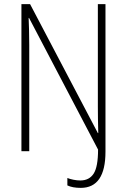

<svg xmlns="http://www.w3.org/2000/svg" viewBox="-20 -734 616 932"><path d="M372 178Q332 178 307 166V130Q319 135 336.5 138.5Q354 142 370 142Q413 142 434.5 109Q456 76 456 -8L121 -647H119Q120 -619 121 -588Q122 -557 122 -516V0H84V-714H126L455 -88H457Q456 -122 455.5 -155Q455 -188 455 -217V-714H492V2Q492 178 372 178Z"/></svg>

Font: Noto Sans Gujarati UI Condensed ExtraLight
Style: Regular
Weight: 200
Width: 3
Designer: Jelle Bosma - Monotype Design Team, Universal Thirst
Foundry: Monotype Imaging Inc.
Version: Version 2.106; ttfautohint (v1.8.4.7-5d5b)